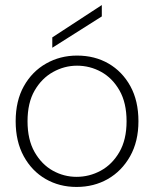

<svg xmlns="http://www.w3.org/2000/svg" viewBox="-20 -728 610 760"><path d="M283 12Q215 12 160.5 -19.5Q106 -51 74 -109.5Q42 -168 42 -248Q42 -329 74.5 -387Q107 -445 162.5 -476.5Q218 -508 285 -508Q355 -508 409.5 -476.5Q464 -445 496 -387Q528 -329 528 -248Q528 -168 495 -109.5Q462 -51 407 -19.5Q352 12 283 12ZM283 -28Q334 -28 379 -52.5Q424 -77 452.5 -126Q481 -175 481 -248Q481 -321 453 -370Q425 -419 380.5 -443.5Q336 -468 285 -468Q235 -468 190 -443Q145 -418 117 -369.5Q89 -321 89 -248Q89 -175 117 -126Q145 -77 189 -52.5Q233 -28 283 -28ZM187 -539V-580L383 -708V-663Z"/></svg>

Font: DM Sans 28pt ExtraLight
Style: Regular
Weight: 250
Version: Version 4.004;gftools[0.9.30]